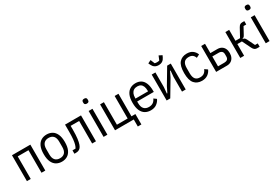

<svg xmlns="http://www.w3.org/2000/svg" viewBox="86 -1957 4813 3312"><g transform="rotate(-30 2492.5 -301.5)"><path d="M76 0V-516H442V0H366V-449H152V0Z M770 12Q710 12 662 -15.5Q614 -43 586.5 -102.5Q559 -162 559 -258Q559 -354 586.5 -413.5Q614 -473 662 -500.5Q710 -528 770 -528Q831 -528 878.5 -500.5Q926 -473 953.5 -413.5Q981 -354 981 -258Q981 -162 953.5 -102.5Q926 -43 878.5 -15.5Q831 12 770 12ZM770 -56Q832 -56 865.5 -93Q899 -130 899 -206V-310Q899 -386 865.5 -423Q832 -460 770 -460Q709 -460 675 -423Q641 -386 641 -310V-206Q641 -130 675 -93Q709 -56 770 -56Z M1022 0V-67H1083Q1099 -92 1110 -129.5Q1121 -167 1127 -224.5Q1133 -282 1133 -368V-516H1451V0H1375V-449H1206V-366Q1206 -266 1197.5 -199Q1189 -132 1174.5 -92Q1160 -52 1141 -33Q1123 -15 1101.5 -7.5Q1080 0 1051 0Z M1641 -641Q1616 -641 1605 -652Q1594 -663 1594 -682V-698Q1594 -718 1605 -728.5Q1616 -739 1641 -739Q1666 -739 1677 -728.5Q1688 -718 1688 -698V-682Q1688 -663 1677 -652Q1666 -641 1641 -641ZM1603 0V-516H1679V0Z M2204 140V0H1831V-516H1907V-67H2121V-516H2197V-67H2275V140Z M2540 12Q2480 12 2432 -15.5Q2384 -43 2356.5 -102.5Q2329 -162 2329 -258Q2329 -354 2356.5 -413.5Q2384 -473 2432 -500.5Q2480 -528 2540 -528Q2601 -528 2646 -500.5Q2691 -473 2716 -413.5Q2741 -354 2741 -258V-239H2410V-206Q2410 -130 2444.5 -92.5Q2479 -55 2540 -55Q2592 -55 2625 -78Q2658 -101 2677 -145L2729 -107Q2705 -55 2658.5 -21.5Q2612 12 2540 12ZM2540 -464Q2499 -464 2470 -446.5Q2441 -429 2425.5 -395Q2410 -361 2410 -310V-297H2660V-310Q2660 -361 2646.5 -395Q2633 -429 2606.5 -446.5Q2580 -464 2540 -464Z M2859 0V-516H2933V-223L2922 -102H2932L2986 -212L3167 -516H3239V0H3165V-293L3176 -414H3166L3112 -304L2931 0ZM3047 -596Q3002 -596 2971 -616.5Q2940 -637 2923 -674L2905 -712L2967 -743L3001 -660Q3012 -657 3024.5 -655.5Q3037 -654 3047 -654Q3058 -654 3070.5 -655.5Q3083 -657 3093 -660L3127 -743L3189 -712L3171 -674Q3154 -637 3123 -616.5Q3092 -596 3047 -596Z M3561 12Q3465 12 3410.5 -51Q3356 -114 3356 -258Q3356 -402 3410.5 -465Q3465 -528 3561 -528Q3634 -528 3677.5 -494.5Q3721 -461 3741 -409L3678 -377Q3665 -417 3637 -438.5Q3609 -460 3561 -460Q3498 -460 3468 -423Q3438 -386 3438 -310V-206Q3438 -130 3468 -93Q3498 -56 3561 -56Q3611 -56 3641.5 -78.5Q3672 -101 3690 -145L3746 -106Q3723 -53 3676.5 -20.5Q3630 12 3561 12Z M3845 0V-516H3921V-331H4059Q4107 -331 4141 -311Q4175 -291 4193.5 -254Q4212 -217 4212 -166Q4212 -116 4193.5 -78.5Q4175 -41 4141 -20.5Q4107 0 4059 0ZM3921 -67H4047Q4086 -67 4108 -85.5Q4130 -104 4130 -144V-187Q4130 -227 4108 -245.5Q4086 -264 4047 -264H3921Z M4326 0V-516H4402V-298H4493L4581 -460Q4601 -495 4618.5 -505.5Q4636 -516 4661 -516H4704V-449H4650L4578 -317Q4565 -292 4555 -283Q4545 -274 4528 -272V-262Q4547 -261 4560.5 -250.5Q4574 -240 4588 -211L4658 -67H4712V0H4659Q4635 0 4614.5 -13Q4594 -26 4577 -61L4493 -233H4402V0Z M4871 -641Q4846 -641 4835 -652Q4824 -663 4824 -682V-698Q4824 -718 4835 -728.5Q4846 -739 4871 -739Q4896 -739 4907 -728.5Q4918 -718 4918 -698V-682Q4918 -663 4907 -652Q4896 -641 4871 -641ZM4833 0V-516H4909V0Z"/></g></svg>

Font: IBM Plex Sans Condensed
Style: Regular
Weight: 400
Width: 3
Designer: Mike Abbink, Paul van der Laan, Pieter van Rosmalen
Foundry: Bold Monday
Version: Version 3.201